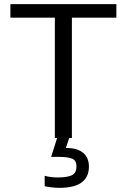

<svg xmlns="http://www.w3.org/2000/svg" viewBox="-20 -664 610 924"><path d="M244 0V-579H30V-644H540V-579H326V0H313L297 48Q352 48 380 71.5Q408 95 408 138Q408 187 373.5 213.5Q339 240 265 240Q249 240 227.5 237.5Q206 235 195 232V182Q224 190 258 190Q305 190 326.5 179Q348 168 348 137Q348 108 327 99.5Q306 91 263 91H226L255 0Z"/></svg>

Font: Kanit Light
Style: Regular
Weight: 300
Designer: Katatrad Team
Foundry: CadsonDemak
Version: Version 2.000; ttfautohint (v1.8.3)